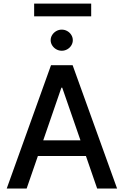

<svg xmlns="http://www.w3.org/2000/svg" viewBox="-20 -1081 709 1101"><path d="M18.6 0 272.5 -707H396.5L651.4 0H537.1L472.7 -186.5H197.3L132.8 0ZM441.4 -276.4 336.9 -578.1H332L228 -276.4ZM270.5 -850.6Q270.5 -866.7 279.3 -880.6Q288.1 -894.5 302.7 -902.8Q317.4 -911.1 334 -911.1Q351.1 -911.1 365.7 -902.8Q380.4 -894.5 388.9 -880.6Q397.5 -866.7 397.5 -850.6Q397.5 -834.5 388.9 -820.6Q380.4 -806.6 365.7 -798.3Q351.1 -790 334 -790Q317.4 -790 302.7 -798.3Q288.1 -806.6 279.3 -820.6Q270.5 -834.5 270.5 -850.6ZM502.9 -987.3H175.8V-1060.5H502.9Z"/></svg>

Font: Pretendard Std Medium
Style: Regular
Weight: 500
Designer: Base glyphs from Inter by Rasmus Andersson; Hangeul glyphs from Noto Sans CJK(Source Han Sans) by Jang Soo-young and Kan
Foundry: Kil Hyung-jin
Version: Version 1.309